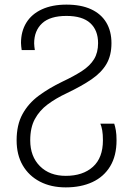

<svg xmlns="http://www.w3.org/2000/svg" viewBox="-20 -562 577 832"><path d="M265 250Q201 250 153 225Q105 200 78.5 154.5Q52 109 52 46Q52 -21 77.5 -67.5Q103 -114 147.5 -147Q192 -180 250 -208Q301 -232 335.5 -254.5Q370 -277 387.5 -305.5Q405 -334 405 -375Q405 -431 371 -462Q337 -493 268 -493Q197 -493 162.5 -461Q128 -429 128 -374Q128 -368 129 -359.5Q130 -351 131 -345H74Q73 -352 72 -360.5Q71 -369 71 -376Q71 -426 94 -463.5Q117 -501 161.5 -521.5Q206 -542 268 -542Q331 -542 374.5 -522Q418 -502 440.5 -464.5Q463 -427 463 -375Q463 -322 441.5 -285Q420 -248 377 -218.5Q334 -189 269 -158Q222 -136 186.5 -109.5Q151 -83 131 -46Q111 -9 111 46Q111 116 153 158Q195 200 265 200Q339 200 382.5 161Q426 122 426 46Q426 20 423 3Q420 -14 415 -26H475Q479 -14 482 3Q485 20 485 46Q485 113 457.5 158.5Q430 204 380.5 227Q331 250 265 250Z"/></svg>

Font: Noto Sans Georgian Light
Style: Regular
Weight: 300
Version: Version 2.002